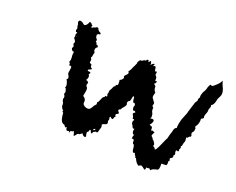

<svg xmlns="http://www.w3.org/2000/svg" viewBox="-83 -615 929 755"><g transform="rotate(20 381.0 -237.0)"><path d="M141 -465Q144 -465 150 -462Q158 -456 159 -455Q165 -454 170 -460L174 -466L177 -473Q181 -474 185 -470L188 -466L192 -463L191 -461L190 -459Q188 -456 192 -454L195 -456L198 -458Q202 -460 204 -459Q211 -466 217 -462Q218 -457 222 -453Q225 -450 227 -449Q233 -448 233 -442L229 -440H226Q221 -438 220 -435Q220 -429 222 -423L224 -421L226 -419Q229 -414 225 -409Q232 -406 231 -399Q240 -399 240 -390Q232 -385 232 -378Q231 -374 236 -365L234 -360L233 -354Q233 -347 229 -344Q231 -341 233 -335Q233 -330 232 -328Q231 -323 233 -321Q241 -321 241 -314V-310L242 -308Q243 -305 249 -303Q247 -299 242 -298Q235 -296 234 -292Q236 -289 239 -289H245Q251 -286 243 -278Q252 -270 241 -253Q244 -254 248 -252L250 -249L253 -246L250 -239Q249 -235 251 -231Q258 -227 256 -213L254 -202Q252 -192 252 -191Q266 -183 264 -171V-163Q265 -159 272 -154Q279 -150 286 -150Q294 -150 300 -160L305 -169Q307 -172 313 -178Q313 -183 312 -186Q317 -189 320 -198L323 -205L327 -213Q333 -214 334 -221Q339 -219 340.5 -221.5Q342 -224 339 -231Q342 -236 342 -247Q345 -250 346 -253L349 -259Q352 -269 358 -270V-276Q363 -275 365 -278Q367 -281 366 -288V-293L365 -299L371 -302L376 -307Q381 -313 376 -318Q378 -322 381 -325L386 -330Q392 -336 386 -343Q393 -350 397 -362L402 -372L407 -383Q406 -387 409 -392L412 -396L415 -400Q420 -398 425 -402L430 -405Q433 -406 437 -406Q439 -413 444 -411Q448 -411 447 -404H449Q455 -414 457 -409Q457 -409 459 -403V-395Q466 -406 474 -405Q472 -399 470 -395Q482 -402 482 -389L483 -384L484 -380Q485 -377 491 -380Q493 -376 492 -373L491 -370V-366Q499 -358 498 -352V-348Q497 -345 499 -343L501 -344H504Q506 -340 503 -337L502 -335L500 -334Q495 -332 506 -324Q506 -306 514 -301L513 -295L511 -288Q509 -279 514 -274L517 -270L519 -266Q526 -262 523 -254Q521 -249 522 -248Q522 -244 528 -241Q525 -237 527 -230L528 -225L531 -220Q536 -205 530 -198Q546 -202 546 -192Q544 -182 536 -174Q548 -169 548 -169Q548 -167 549 -164V-160L550 -154L553 -155L556 -156Q559 -156 559 -154L565 -152Q556 -137 559 -134L561 -133L563 -131Q565 -130 567 -124Q572 -122 577 -113Q582 -105 577 -100Q585 -98 589 -89Q594 -90 605 -115L609 -124L613 -133Q617 -143 620 -147Q620 -148 621 -151Q622 -154 622.5 -157Q623 -160 624 -163L626 -170L629 -178L630 -184L632 -190Q635 -197 641 -198Q640 -211 647 -236L655 -256Q660 -266 661 -274Q662 -277 663.5 -282Q665 -287 667.5 -295Q670 -303 672 -309Q672 -310 674 -316L678 -322Q683 -330 681 -335L683 -338L685 -341Q686 -345 685 -348L686 -354L688 -360Q690 -368 694 -372L698 -381L700 -389Q703 -399 708 -404Q715 -397 726 -409Q742 -422 747 -435Q750 -425 752 -420L759 -404Q766 -386 759 -373Q756 -368 753 -361L750 -348Q746 -333 737 -329Q740 -323 736 -316L734 -310Q732 -307 734 -304L732 -296L729 -288Q725 -278 728 -272Q724 -267 718 -265Q720 -250 712 -235Q704 -229 711 -222L710 -217V-212Q708 -206 704 -203Q702 -198 703 -197V-195L704 -194Q707 -191 704 -184Q700 -185 697 -181L694 -177Q692 -175 689 -177V-171L690 -165Q690 -158 687 -153L686 -149L685 -144Q685 -138 680 -136Q684 -132 681 -127L679 -123Q678 -122 680 -118Q679 -115 677 -113L675 -114L673 -115Q669 -117 668 -111V-106L670 -101Q670 -94 665 -92Q668 -88 665 -83L661 -80L656 -77L657 -73L658 -70Q660 -67 655 -65Q656 -48 652 -47Q651 -46 632 -46Q634 -19 624 -18L619 -17L613 -15Q605 -13 599 -6Q596 -13 592 -12L588 -11Q584 -11 582 -12L581 -9V-7Q581 -2 577 -1L573 -4L568 -8Q563 -12 559 -12Q556 -12 551 -7Q539 -12 531 -32Q529 -31 527.5 -33Q526 -35 526 -39Q524 -40 522 -42V-45L521 -47Q519 -52 513 -48Q508 -55 508 -63L507 -71Q507 -73 505 -79Q500 -80 499 -85Q498 -90 499 -94Q497 -99 494 -99H489Q489 -111 493 -115Q486 -116 484 -125Q483 -129 486 -139Q482 -135 477 -141L474 -148L470 -154L469 -158V-162Q469 -167 473 -170Q472 -173 470 -173H467L465 -174Q466 -180 462 -186Q455 -195 467 -199Q465 -207 457 -204Q453 -208 453 -214V-219L455 -223Q456 -233 449 -234Q447 -233 446 -234Q445 -235 444 -239L443 -244Q443 -248 442 -249Q446 -253 437 -258L435 -247L432 -236Q419 -230 425 -217Q423 -210 417 -204L412 -198Q410 -195 408 -191Q401 -190 401 -184L403 -181L405 -179Q408 -176 406 -172Q391 -167 400 -158Q396 -156 395 -152L394 -148L392 -145Q386 -144 382 -151Q377 -149 379 -143L380 -138Q380 -134 377 -133Q382 -122 376 -118L372 -116L368 -115Q363 -114 359 -110Q362 -105 361 -98L359 -92L357 -85L356 -81L355 -77Q352 -73 347 -76L343 -74L339 -72Q335 -69 335 -63L333 -64L330 -66Q328 -68 328 -70Q328 -75 322 -75Q321 -65 315 -63Q314 -60 315 -54L316 -50L317 -45Q315 -39 308 -43Q301 -47 301 -52L296 -49Q295 -48 292.5 -46.5Q290 -45 289 -44Q284 -46 279 -39L275 -34L271 -30L269 -35L268 -40Q266 -47 264 -49Q261 -45 258 -45H255Q253 -46 250 -39Q250 -37 249 -35L248 -38V-39L247 -42Q236 -38 235 -45L234 -48V-51Q234 -54 233 -54Q230 -49 227 -52L224 -55L222 -59Q210 -60 205 -75Q204 -79 202 -89L201 -102Q194 -104 198 -111Q193 -113 192 -116L190 -120L188 -124V-131L187 -139Q182 -144 182 -155Q185 -159 183 -165L181 -169L178 -174Q185 -178 177 -196L175 -197H173Q178 -202 175 -214L172 -223L168 -231Q177 -234 170 -247Q165 -253 167 -261L168 -268L169 -275Q170 -282 168 -284Q166 -286 159 -285V-292Q159 -296 155 -297Q154 -298 156 -302L157 -305L158 -307V-318L157 -329Q159 -336 158 -342Q150 -340 146 -353Q150 -357 150 -361Q149 -362 149 -363Q148 -365 148 -366Q144 -372 149 -377Q149 -382 146 -386L144 -389L141 -392V-396L142 -401Q142 -406 141 -409L143 -412L144 -414L145 -417Q144 -418 142 -418L141 -417Q138 -417 137 -426Q142 -431 137 -440Q138 -447 134 -456Q134 -465 141 -465ZM341 -86 338 -84 336 -83Q332 -81 337 -78Q344 -82 341 -86ZM147 -400V-402Q146 -402 146 -398ZM704 -385V-386H703V-385ZM643 -50H641Q641 -49 642 -50H644Q644 -51 643 -50ZM220 -412 218 -413Q219 -412 220 -412Z"/></g></svg>

Font: Kom-post
Style: Regular
Weight: 400
Designer: @guaschetti
Foundry: guaschetti
Version: Version 1.00 December 6, 2021, initial release